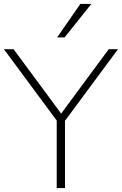

<svg xmlns="http://www.w3.org/2000/svg" viewBox="-21 -955 619 975"><path d="M267 0V-367L278 -328L-1 -705H48L297 -368H282L531 -705H578L299 -328L309 -367V0ZM269 -765 387 -935H443L307 -765Z"/></svg>

Font: Nunito Sans 12pt ExtraLight
Style: Regular
Weight: 200
Designer: Vernon Adams
Foundry: Vernon Adams
Version: Version 3.101;gftools[0.9.27]